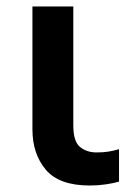

<svg xmlns="http://www.w3.org/2000/svg" viewBox="-20 -562 415 592"><path d="M257 10Q162 10 121 -39Q80 -88 80 -163V-542H206V-176Q206 -126 226.5 -109Q247 -92 278 -92Q298 -92 314 -94.5Q330 -97 347 -102V-2Q330 3 306 6.5Q282 10 257 10Z"/></svg>

Font: Noto Sans SemiBold
Style: Regular
Weight: 600
Designer: Monotype Design Team
Foundry: Monotype Imaging Inc.
Version: Version 2.007